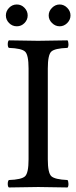

<svg xmlns="http://www.w3.org/2000/svg" viewBox="-20 -825 337 847"><path d="M209.5 -723.4Q194.8 -737.8 194.8 -756.8Q194.8 -775.9 209.5 -790.5Q224.1 -805.2 243.2 -805.2Q262.2 -805.2 276.6 -790.5Q291 -775.9 291 -756.8Q291 -737.8 276.6 -723.4Q262.2 -709 243.2 -709Q224.1 -709 209.5 -723.4ZM20 -723.4Q5.9 -737.8 5.9 -756.8Q5.9 -775.9 20 -790.5Q34.2 -805.2 54.2 -805.2Q74.2 -805.2 88.1 -790.5Q102.1 -775.9 102.1 -756.8Q102.1 -737.8 88.1 -723.4Q74.2 -709 54.2 -709Q34.2 -709 20 -723.4ZM190.9 -122.1Q190.9 -62 206.5 -47.6Q222.2 -33.2 277.8 -30.8Q281.7 -25.9 282 -13.9Q282.2 -2 277.8 2Q188 0 148.9 0Q108.9 0 19 2Q14.2 -2 14.2 -13.9Q14.2 -25.9 19 -30.8Q75.2 -32.7 90.6 -47.4Q106 -62 106 -122.1V-522.9Q106 -583 90.6 -597.4Q75.2 -611.8 19 -613.8Q14.2 -617.7 14.2 -629.9Q14.2 -642.1 19 -647Q113.3 -645 147.9 -645Q189.9 -645 277.8 -647Q281.7 -642.1 282 -630.1Q282.2 -618.2 277.8 -613.8Q221.7 -611.8 206.3 -597.4Q190.9 -583 190.9 -522.9Z"/></svg>

Font: Linux Libertine O
Style: Regular
Weight: 400
Designer: Philipp H. Poll
Foundry: Philipp H. Poll
Version: Version 5.3.0